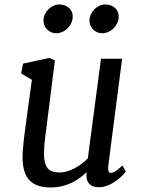

<svg xmlns="http://www.w3.org/2000/svg" viewBox="-20 -826 629 856"><path d="M80.6 -124.5C80.6 -22.5 129.9 9.8 205.1 9.8C278.8 9.8 330.6 -23.9 366.2 -58.6C360.4 -17.6 378.9 8.8 420.4 8.8C479 8.8 532.7 -47.9 541 -62L525.9 -87.9C497.1 -61.5 484.4 -55.2 474.1 -55.2C463.4 -55.2 460 -66.9 463.4 -92.3L524.4 -564H430.2L371.6 -120.1C339.8 -87.4 291 -57.1 246.1 -57.1C203.6 -57.1 176.3 -71.8 176.3 -139.6C176.3 -189 183.6 -228.5 190.9 -287.6L224.6 -556.2L201.2 -567.9L83 -542.5L74.2 -499L122.1 -470.2L97.7 -291.5C89.8 -233.4 80.6 -167.5 80.6 -124.5ZM435.1 -677.7C474.1 -677.7 507.8 -711.9 509.3 -750C510.7 -780.3 486.8 -806.2 449.7 -806.2C414.1 -806.2 380.4 -773.4 378.9 -736.3C377.4 -704.6 403.3 -677.7 435.1 -677.7ZM230 -677.7C269 -677.7 302.7 -711.9 304.2 -750C305.7 -780.3 281.7 -806.2 244.6 -806.2C209 -806.2 175.3 -773.4 173.8 -736.3C172.4 -704.6 198.2 -677.7 230 -677.7Z"/></svg>

Font: Merriweather
Style: Italic
Weight: 400
Italic angle: -7.5°
Designer: Eben Sorkin
Foundry: Eben Sorkin
Version: Version 1.001